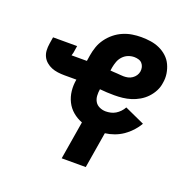

<svg xmlns="http://www.w3.org/2000/svg" viewBox="-128 -660 1007 997"><g transform="rotate(20 375.0 -161.5)"><path d="M314 205 349 -6Q320 -17 297 -36.5Q274 -56 260.5 -83Q247 -110 243.5 -141.5Q240 -173 246 -205H180Q161 -205 142.5 -207.5Q124 -210 108 -216.5Q92 -223 78.5 -234.5Q65 -246 57.5 -261.5Q50 -277 49 -295Q48 -313 51 -332L57 -370H190L184 -332Q183 -328 182 -324.5Q181 -321 180 -318V-316H179V-315H264L269 -347Q273 -372 281.5 -396.5Q290 -421 306 -443Q322 -465 343 -482Q364 -499 388.5 -509.5Q413 -520 438 -524Q463 -528 488 -528Q515 -528 541 -524Q567 -520 590 -509.5Q613 -499 631.5 -482Q650 -465 660.5 -442.5Q671 -420 675 -394.5Q679 -369 674 -342Q671 -319 660 -297.5Q649 -276 632 -258Q615 -240 593.5 -227.5Q572 -215 549.5 -208Q527 -201 504 -198.5Q481 -196 458 -196Q438 -196 417.5 -197Q397 -198 378 -200Q375 -182 376 -164Q377 -146 385.5 -131.5Q394 -117 410.5 -109.5Q427 -102 445 -102Q458 -102 472 -105Q486 -108 498.5 -115.5Q511 -123 521.5 -134Q532 -145 539 -158L649 -108Q636 -85 617.5 -65Q599 -45 577 -30Q555 -15 530 -6Q505 3 480 6L447 205ZM470 -305Q482 -305 494 -307.5Q506 -310 517 -317.5Q528 -325 535 -335.5Q542 -346 544 -358Q546 -371 543 -382.5Q540 -394 532.5 -402.5Q525 -411 513 -414.5Q501 -418 489 -418Q472 -418 455.5 -411.5Q439 -405 426.5 -391.5Q414 -378 408 -361.5Q402 -345 399 -329L396 -310Q405 -309 414.5 -308.5Q424 -308 433.5 -307.5Q443 -307 452 -306Q461 -305 470 -305Z"/></g></svg>

Font: Iosevka Etoile Extrabold
Style: Italic
Weight: 800
Italic angle: -9°
Designer: Belleve Invis
Foundry: Belleve Invis
Version: Version 22.1.2; ttfautohint (v1.8.4)